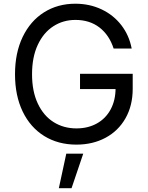

<svg xmlns="http://www.w3.org/2000/svg" viewBox="-20 -757 786 1018"><path d="M59.6 -363.3Q59.6 -476.6 100.3 -561.3Q141.1 -646 213.6 -691.7Q286.1 -737.3 379.4 -737.3Q455.1 -737.3 518.6 -707.3Q582 -677.2 623.5 -623.3Q665 -569.3 678.2 -499.5H582.5Q559.6 -570.8 507.6 -611.1Q455.6 -651.4 379.9 -651.4Q314.9 -651.4 262.7 -617.7Q210.4 -584 180.2 -519Q149.9 -454.1 149.9 -363.3Q149.9 -272.9 180.4 -208Q210.9 -143.1 264.2 -109.6Q317.4 -76.2 385.3 -76.2Q446.3 -76.2 493.4 -102.3Q540.5 -128.4 566.7 -177Q592.8 -225.6 592.8 -290L620.6 -284.7H404.3V-365.7H683.6V-286.1Q683.6 -197.3 645.5 -130.1Q607.4 -63 539.6 -26.6Q471.7 9.8 385.3 9.8Q288.6 9.8 214.8 -35.6Q141.1 -81.1 100.3 -165.5Q59.6 -250 59.6 -363.3ZM331.5 57.6H421.4L359.4 240.7H292Z"/></svg>

Font: Inter RS Variable
Style: Regular
Weight: 400
Designer: Rasmus Andersson (customised by Maria Ramos and Noel Pretorius)
Foundry: rsms
Version: Version 3.001;Glyphs 3.2.3 (3260)